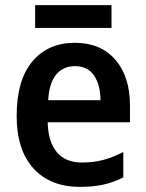

<svg xmlns="http://www.w3.org/2000/svg" viewBox="-20 -812 569 749"><path d="M272 -645Q373 -645 430 -579Q487 -513 487 -401V-335H166Q168 -258 202 -218Q236 -178 299 -178Q345 -178 382.5 -188Q420 -198 461 -219V-120Q424 -101 384 -92Q344 -83 292 -83Q176 -83 110.5 -155Q45 -227 45 -360Q45 -499 106 -572Q167 -645 272 -645ZM272 -554Q227 -554 199.5 -521.5Q172 -489 168 -421H372Q372 -479 347.5 -516.5Q323 -554 272 -554ZM415 -792V-703H117V-792Z"/></svg>

Font: Noto Sans Telugu UI SemiCondensed SemiBold
Style: Regular
Weight: 600
Width: 4
Designer: Jelle Bosma - Monotype Design Team
Foundry: Monotype Imaging Inc.
Version: Version 2.005; ttfautohint (v1.8.4.7-5d5b)